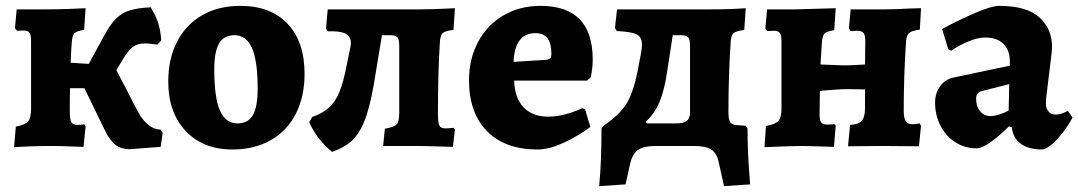

<svg xmlns="http://www.w3.org/2000/svg" viewBox="-20 -498 3679 655"><path d="M535 -45 528 3 422 11Q394 11 374.5 -3.5Q355 -18 337 -55L268 -197H219Q218 -172 218 -121Q218 -91 223 -81.5Q228 -72 245 -72Q254 -72 259.5 -73Q265 -74 267 -74L272 -67L265 3Q252 3 218 1.5Q184 0 154 0Q114 0 77.5 1.5Q41 3 28 4L34 -66Q66 -72 76 -84Q86 -96 86 -126V-357Q86 -380 80.5 -387Q75 -394 58 -394L38 -393L31 -402L37 -466H135Q174 -466 215 -467.5Q256 -469 272 -470L267 -396Q241 -392 234 -385Q227 -378 225 -356Q223 -333 221 -284L283 -280L335 -376Q356 -415 376.5 -435Q397 -455 424 -463Q451 -471 494 -473Q512 -444 520 -418.5Q528 -393 530 -360L517 -346Q485 -350 476 -350Q450 -350 434 -338.5Q418 -327 400 -297L377 -259L450 -118Q466 -88 486 -72Q506 -56 527 -56Z M554 -220Q554 -298 584.5 -356.5Q615 -415 670.5 -446.5Q726 -478 800 -478Q903 -478 961 -417Q1019 -356 1019 -246Q1019 -168 989 -109.5Q959 -51 903 -19.5Q847 12 773 12Q673 12 613.5 -51Q554 -114 554 -220ZM859 -196Q859 -291 839.5 -334.5Q820 -378 780 -378Q744 -378 727.5 -350Q711 -322 711 -261Q711 -164 730.5 -120.5Q750 -77 790 -77Q826 -77 842.5 -105Q859 -133 859 -196Z M1527 -62 1532 -56 1525 3Q1426 0 1403 0H1287L1293 -59Q1324 -64 1333 -73.5Q1342 -83 1342 -112V-342Q1342 -364 1335.5 -371Q1329 -378 1310 -378H1283L1263 -257Q1248 -158 1230.5 -105Q1213 -52 1186.5 -24Q1160 4 1113 20Q1061 -22 1035 -81L1045 -99Q1080 -111 1102 -130.5Q1124 -150 1138 -184.5Q1152 -219 1163 -277L1176 -340Q1177 -344 1177 -352Q1177 -374 1158 -383.5Q1139 -393 1098 -391L1092 -400L1098 -466H1410Q1453 -466 1512 -469L1532 -470L1527 -396Q1500 -393 1491.5 -386Q1483 -379 1481 -359Q1474 -257 1474 -110Q1474 -79 1479 -69.5Q1484 -60 1500 -60Q1509 -60 1527 -62Z M1580 -224Q1580 -297 1611 -355Q1642 -413 1697.5 -445.5Q1753 -478 1824 -478Q2002 -478 2002 -295Q2002 -264 1995 -234L1983 -223H1734Q1736 -163 1766.5 -131.5Q1797 -100 1850 -100Q1903 -100 1967 -129L1976 -125L1994 -65Q1956 -36 1905 -12Q1854 12 1814 12Q1703 12 1641.5 -50.5Q1580 -113 1580 -224ZM1845 -294Q1855 -296 1858 -299.5Q1861 -303 1861 -315Q1861 -385 1807 -385Q1736 -385 1732 -287Z M2539 131 2450 137 2432 56Q2425 24 2406.5 12Q2388 0 2346 0H2217Q2176 0 2157 13Q2138 26 2130 59L2114 131L2024 137Q2032 56 2032 -60L2039 -69Q2094 -106 2118 -145.5Q2142 -185 2157 -265L2167 -318Q2170 -335 2170 -346Q2170 -372 2151.5 -381Q2133 -390 2084 -392L2078 -403L2085 -466H2401Q2472 -466 2524 -470L2519 -396Q2491 -392 2483 -385.5Q2475 -379 2473 -359Q2465 -242 2465 -117Q2465 -90 2471 -81Q2477 -72 2496 -71L2524 -69L2530 -60Q2530 23 2539 131ZM2334 -342Q2334 -364 2327.5 -371Q2321 -378 2302 -378H2275L2256 -254Q2247 -191 2230 -150.5Q2213 -110 2184 -84L2186 -77H2286Q2312 -77 2323 -85.5Q2334 -94 2334 -115Z M2593 -68Q2625 -74 2635.5 -85.5Q2646 -97 2646 -127V-356Q2646 -378 2640.5 -385.5Q2635 -393 2619 -393L2597 -392L2591 -401L2597 -466H2693Q2694 -466 2796 -469L2831 -470L2826 -395Q2800 -391 2793 -384Q2786 -377 2784 -355L2779 -278L2857 -275Q2884 -275 2903.5 -276.5Q2923 -278 2931 -278L2932 -356Q2932 -378 2926 -385.5Q2920 -393 2904 -393L2882 -392L2876 -401L2882 -466H2996Q3036 -466 3084 -469L3122 -470L3118 -397Q3090 -393 3081.5 -385.5Q3073 -378 3071 -358Q3063 -241 3063 -119Q3063 -95 3070 -84.5Q3077 -74 3093 -74Q3105 -74 3117 -77L3122 -69L3115 1L2992 0L2873 1L2880 -72Q2908 -73 2919.5 -85.5Q2931 -98 2931 -130V-193L2872 -194Q2853 -194 2825.5 -192Q2798 -190 2777 -188L2776 -115Q2775 -91 2780.5 -82Q2786 -73 2802 -73Q2824 -73 2826 -75L2831 -69L2825 3Q2735 0 2712 0Q2684 0 2588 4Z M3432 -63 3422 -67Q3391 -36 3360.5 -14Q3330 8 3311 8Q3272 8 3239.5 -12.5Q3207 -33 3188.5 -69Q3170 -105 3170 -148Q3170 -180 3187 -203.5Q3204 -227 3231 -233L3425 -274V-288Q3425 -327 3403 -348.5Q3381 -370 3341 -370Q3315 -370 3283 -356.5Q3251 -343 3225 -325L3215 -330L3194 -399Q3249 -429 3306 -453.5Q3363 -478 3388 -478Q3482 -478 3525.5 -439Q3569 -400 3569 -338Q3569 -324 3559 -246Q3558 -234 3553 -197Q3548 -160 3548 -145Q3548 -128 3557 -117.5Q3566 -107 3581 -107Q3600 -107 3623 -120L3639 -97Q3619 -60 3590 -27Q3561 6 3537 12Q3490 12 3463 -7Q3436 -26 3432 -63ZM3421 -121 3423 -211 3332 -188Q3320 -185 3315 -178.5Q3310 -172 3310 -160Q3310 -135 3323.5 -118.5Q3337 -102 3359 -102Q3372 -102 3389.5 -107.5Q3407 -113 3421 -121Z"/></svg>

Font: Alegreya ExtraBold
Style: Regular
Weight: 800
Designer: Juan Pablo del Peral
Foundry: Huerta Tipografica
Version: Version 2.007; ttfautohint (v1.6)